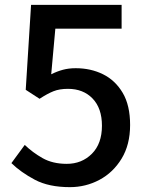

<svg xmlns="http://www.w3.org/2000/svg" viewBox="-20 -757 610 791"><path d="M268 14Q181 14 123.5 -16.5Q66 -47 27 -85L82 -160Q114 -129 155.5 -105.5Q197 -82 255 -82Q317 -82 358.5 -123.5Q400 -165 400 -239Q400 -311 361.5 -351Q323 -391 260 -391Q225 -391 200 -381Q175 -371 143 -350L86 -387L108 -737H481V-639H208L191 -451Q215 -463 239 -469.5Q263 -476 292 -476Q354 -476 404.5 -451Q455 -426 485.5 -374.5Q516 -323 516 -242Q516 -161 481 -103.5Q446 -46 389.5 -16Q333 14 268 14Z"/></svg>

Font: Source Han Sans SC Medium
Style: Regular
Weight: 500
Designer: Ryoko NISHIZUKA 西塚涼子 (kana, bopomofo & ideographs); Paul D. Hunt (Latin, Greek & Cyrillic); Sandoll Communications 산돌커뮤니
Foundry: Adobe
Version: Version 2.004;hotconv 1.0.118;makeotfexe 2.5.65603